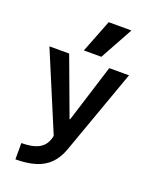

<svg xmlns="http://www.w3.org/2000/svg" viewBox="-180 -888 961 1206"><g transform="rotate(20 300.0 -285.0)"><path d="M76 111Q136 111 174.5 96.5Q213 82 232.5 51Q252 20 256 -31L263 26L34 -520H166L309 -134H313L434 -520H566L361 53Q340 110 303 147.5Q266 185 209.5 202.5Q153 220 76 220ZM363 -570H246L332 -790H484Z"/></g></svg>

Font: M PLUS Code Latin Expanded SemiBold
Style: Regular
Weight: 600
Width: 7
Designer: Coji Morishita
Foundry: UNDERFOREST DESIGN
Version: Version 1.002; ttfautohint (v1.8.3)